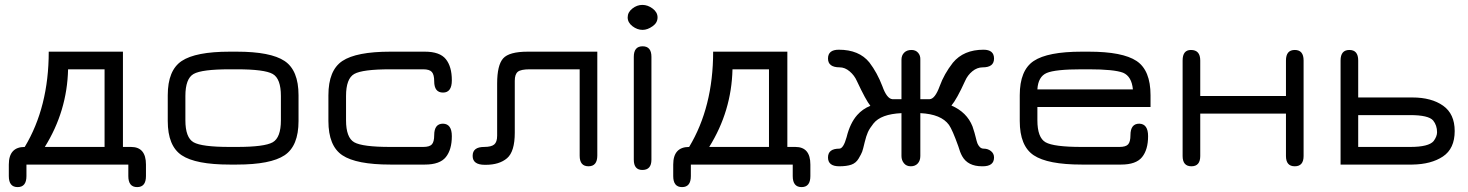

<svg xmlns="http://www.w3.org/2000/svg" viewBox="-20 -672 5995 784"><path d="M88 0V47Q88 92 52 92Q16 92 16 47V0Q16 -72 81 -72Q179 -235 179 -461H482V-72H515Q576 -72 576 0V47Q576 92 540 92Q504 92 504 47V0ZM407 -389H258Q254 -218 163 -72H407Z M947 0H918Q779 0 722 -38Q665 -76 665 -178V-283Q665 -385 722 -423Q779 -461 918 -461H947Q1085 -461 1142 -423Q1199 -385 1199 -283V-178Q1199 -76 1142 -38Q1085 0 947 0ZM918 -72H947Q1060 -72 1093.5 -91Q1127 -110 1127 -181V-280Q1127 -351 1093.5 -370Q1060 -389 947 -389H918Q804 -389 770.5 -370Q737 -351 737 -280V-181Q737 -110 770.5 -91Q804 -72 918 -72Z M1715 0H1574Q1435 0 1378 -38Q1321 -76 1321 -178V-283Q1321 -385 1378 -423Q1435 -461 1574 -461H1715Q1776 -461 1800.5 -430.5Q1825 -400 1825 -344Q1825 -294 1789 -294Q1753 -294 1753 -340Q1753 -367 1743.5 -378Q1734 -389 1708 -389H1574Q1460 -389 1426.5 -370Q1393 -351 1393 -280V-181Q1393 -110 1426.5 -91Q1460 -72 1574 -72H1708Q1734 -72 1743.5 -82.5Q1753 -93 1753 -120Q1753 -167 1789 -167Q1825 -166 1825 -116Q1825 -61 1800.5 -30.5Q1776 0 1715 0Z M2419 -461V-37Q2419 7 2383 7Q2347 7 2347 -36V-389H2143Q2107 -389 2094.5 -379Q2082 -369 2082 -342V-130Q2082 -53 2050.5 -26Q2019 1 1963 1H1960Q1910 1 1910 -35V-36Q1910 -72 1957 -72Q1986 -72 1998 -82Q2010 -92 2010 -118V-331Q2010 -406 2034.5 -433.5Q2059 -461 2135 -461Z M2645 -565Q2624 -550 2604 -550Q2582 -550 2562.5 -565Q2543 -580 2543 -601Q2543 -622 2562 -637Q2581 -652 2603 -652Q2625 -652 2645 -637Q2665 -622 2665 -601Q2665 -579 2645 -565ZM2568 -20V-440Q2568 -483 2604 -483Q2640 -483 2640 -440V-20Q2640 22 2603 22Q2568 22 2568 -20Z M2801 0V47Q2801 92 2765 92Q2729 92 2729 47V0Q2729 -72 2794 -72Q2892 -235 2892 -461H3195V-72H3228Q3289 -72 3289 0V47Q3289 92 3253 92Q3217 92 3217 47V0ZM3120 -389H2971Q2967 -218 2876 -72H3120Z M3993 7H3990Q3932 7 3909 -34Q3900 -50 3893 -75Q3869 -142 3855 -162Q3823 -206 3738 -210V-35Q3738 -16 3727.5 -4.5Q3717 7 3699 7Q3681 7 3671 -5.5Q3661 -18 3661 -35V-210Q3619 -208 3590.5 -197.5Q3562 -187 3546.5 -167.5Q3531 -148 3524 -132.5Q3517 -117 3511 -92Q3504 -62 3500.5 -52.5Q3497 -43 3486 -24.5Q3475 -6 3456 0.5Q3437 7 3407 7Q3361 7 3361 -29Q3361 -65 3407 -65Q3424 -65 3437 -112Q3451 -169 3480 -202Q3502 -227 3534 -240Q3516 -262 3479 -341Q3469 -364 3449.5 -380.5Q3430 -397 3409 -397Q3361 -397 3361 -433Q3361 -469 3405 -469Q3488 -469 3530 -417Q3562 -375 3583 -320Q3601 -269 3624 -267H3661V-428Q3661 -446 3672 -457Q3683 -468 3702 -468Q3719 -468 3729 -456.5Q3739 -445 3738 -428V-267H3776Q3798 -268 3817 -320Q3835 -370 3871 -416Q3915 -469 3996 -469Q4039 -469 4039 -433Q4039 -397 3993 -397Q3970 -397 3950.5 -381Q3931 -365 3921 -342Q3887 -267 3865 -241Q3928 -214 3951 -156Q3961 -126 3964 -112Q3968 -95 3971 -87Q3974 -79 3980.5 -72Q3987 -65 3997 -65Q4014 -65 4026.5 -55Q4039 -45 4039 -29Q4039 7 3993 7Z M4678 -283V-235H4216V-181Q4216 -110 4249.5 -91Q4283 -72 4397 -72H4551Q4577 -72 4586.5 -82.5Q4596 -93 4596 -120Q4596 -167 4632 -167Q4668 -166 4668 -116Q4668 -61 4643.5 -30.5Q4619 0 4558 0H4397Q4258 0 4201 -38Q4144 -76 4144 -178V-283Q4144 -385 4201 -423Q4258 -461 4397 -461H4426Q4564 -461 4621 -423Q4678 -385 4678 -283ZM4426 -389H4397Q4289 -389 4254 -374Q4219 -359 4216 -307H4606Q4601 -360 4566 -375Q4529 -389 4426 -389Z M4881 -208V-35Q4881 7 4845 7Q4809 7 4809 -35V-425Q4809 -468 4843 -468Q4881 -468 4881 -425V-280H5231V-425Q5231 -468 5267 -468Q5303 -468 5303 -425V-35Q5303 7 5267 7Q5231 7 5231 -35V-208Z M5747 0H5454V-425Q5454 -468 5490 -468Q5526 -468 5526 -425V-274H5747Q5825 -274 5872.5 -240.5Q5920 -207 5920 -137Q5920 -65 5872 -33Q5824 -1 5747 0ZM5526 -72H5738Q5814 -72 5834 -96Q5848 -115 5848 -132Q5848 -160 5832 -180Q5813 -202 5738 -202H5526Z"/></svg>

Font: Jura SemiBold
Style: Regular
Weight: 600
Designer: Daniel Johnson, Alexei Vanyashin
Foundry: Daniel Johnson
Version: Version 5.103